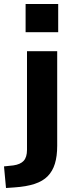

<svg xmlns="http://www.w3.org/2000/svg" viewBox="-72 -747 365 960"><path d="M56 -586V-727H219V-586ZM-42 193 -52 85 -5 80Q30 75 46.5 57Q63 39 63 2V-491H214V-18Q214 34 202.5 71.5Q191 109 166.5 134Q142 159 101 172.5Q60 186 1 190Z"/></svg>

Font: Nunito Sans 12pt ExtraLight ExtraBold
Style: Regular
Weight: 800
Version: Version 3.101;gftools[0.9.27]